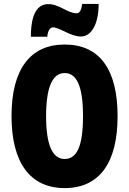

<svg xmlns="http://www.w3.org/2000/svg" viewBox="-20 -953 661 983"><path d="M138 -765H222C225 -801 240 -813 251 -813C284 -813 342 -766 394 -766C445 -766 485 -824 485 -933H401C396 -902 389 -885 372 -885C327 -885 283 -932 227 -932C147 -932 138 -827 138 -765ZM582 -358C582 -599 489 -725 311 -725C134 -725 39 -597 39 -359C39 -119 135 10 311 10C488 10 582 -118 582 -358ZM216 -358C216 -505 248 -579 311 -579C374 -579 405 -509 405 -358C405 -208 375 -139 311 -139C248 -139 216 -212 216 -358Z"/></svg>

Font: Noto Sans Gujarati ExtraCondensed Black
Style: Regular
Weight: 900
Width: 2
Designer: Jelle Bosma - Monotype Design Team, Universal Thirst
Foundry: Monotype Imaging Inc.
Version: Version 2.106